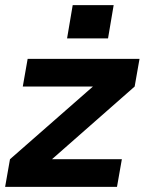

<svg xmlns="http://www.w3.org/2000/svg" viewBox="-52 -730 569 750"><path d="M-13 -108 -32 0H405L424 -108H151L474 -392L493 -500H56L37 -392H311ZM210 -580H370L392 -710H232Z"/></svg>

Font: Uncut Sans
Style: Bold Italic
Weight: 700
Italic angle: -10°
Designer: Kasper Nordkvist
Foundry: Uncut Type
Version: Version 1.111;FEAKit 1.0